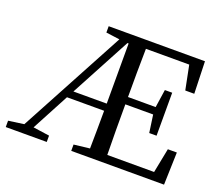

<svg xmlns="http://www.w3.org/2000/svg" viewBox="-121 -908 1245 1083"><g transform="rotate(20 502.0 -366.5)"><path d="M490 -680H497V-319H297ZM909 -195 880 -48H599C597 -145 597 -243 597 -351H764L779 -245H823V-503H779L763 -395H597C597 -494 597 -590 599 -685H859L888 -540H942L936 -733H358V-695L440 -684L100 -51L7 -38V0H253V-38L155 -52L274 -276H497C497 -197 496 -122 495 -49L400 -38V0H957L963 -195Z"/></g></svg>

Font: Noto Serif CJK JP Medium
Style: Regular
Weight: 500
Designer: Ryoko NISHIZUKA 西塚涼子 (kana & ideographs); Frank Grießhammer (Latin, Greek & Cyrillic); Wenlong ZHANG 张文龙 (bopomofo); San
Foundry: Adobe Systems Incorporated
Version: Version 1.000;PS 1;hotconv 16.6.53;makeotf.lib2.5.65590